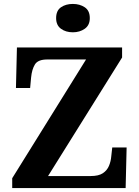

<svg xmlns="http://www.w3.org/2000/svg" viewBox="-20 -955 707 975"><path d="M42 0V-50L417 -653H220Q173 -653 157.5 -628Q142 -603 138 -562L133 -508H61L66 -714H600V-663L224 -61H440Q481 -61 502.5 -75.5Q524 -90 533.5 -113Q543 -136 545 -161L550 -206H623L618 0ZM350 -791Q314 -791 289.5 -809Q265 -827 265 -863Q265 -901 289.5 -918Q314 -935 350 -935Q385 -935 410.5 -918Q436 -901 436 -863Q436 -827 410.5 -809Q385 -791 350 -791Z"/></svg>

Font: Noto Serif Myanmar
Style: Regular
Weight: 400
Designer: Ben Mitchell and the Monotype Design Team
Foundry: Monotype Imaging Inc.
Version: Version 2.106